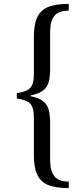

<svg xmlns="http://www.w3.org/2000/svg" viewBox="-20 -781 435 992"><path d="M138 -288V-284Q182 -275 203.5 -257.5Q225 -240 232 -213Q239 -186 239 -146V45Q239 101 260.5 129Q282 157 335 157V191Q273 191 233 176.5Q193 162 174 124.5Q155 87 155 19V-171Q155 -208 147 -228Q139 -248 120 -257.5Q101 -267 67 -272V-300Q101 -305 120 -314.5Q139 -324 147 -344Q155 -364 155 -401V-590Q155 -658 174 -695Q193 -732 233 -746.5Q273 -761 335 -761V-726Q282 -726 260.5 -698.5Q239 -671 239 -616V-425Q239 -386 232 -358.5Q225 -331 203.5 -314Q182 -297 138 -288Z"/></svg>

Font: Castoro
Style: Italic
Weight: 400
Italic angle: -11°
Designer: John Hudson with Paul Hanslow, assisted by Kaja Sojewska.
Foundry: Tiro Typeworks Ltd.
Version: Version 2.04